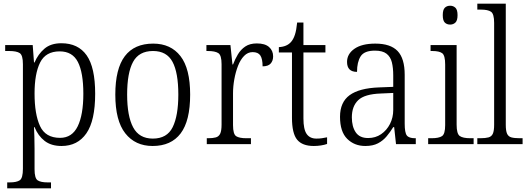

<svg xmlns="http://www.w3.org/2000/svg" viewBox="-20 -780 2858 1039"><path d="M19 239V207H33Q70 207 87 195.5Q104 184 104 133V-433Q104 -481 87 -492.5Q70 -504 29 -504H8V-536H157L164 -442H167Q186 -487 220.5 -516.5Q255 -546 312 -546Q403 -546 449 -480.5Q495 -415 495 -273Q495 -127 447.5 -58.5Q400 10 313 10Q257 10 221.5 -17.5Q186 -45 167 -92H164Q165 -71 166 -40.5Q167 -10 167 25V136Q167 185 184 196Q201 207 237 207H256V239ZM305 -34Q370 -34 400.5 -96.5Q431 -159 431 -273Q431 -387 401.5 -444.5Q372 -502 303 -502Q227 -502 197 -441.5Q167 -381 167 -274Q167 -162 196.5 -98Q226 -34 305 -34Z M806 10Q712 10 658 -58.5Q604 -127 604 -268Q604 -408 655.5 -476Q707 -544 809 -544Q904 -544 956.5 -476.5Q1009 -409 1009 -268Q1009 -126 957.5 -58Q906 10 806 10ZM807 -30Q884 -30 914.5 -92Q945 -154 945 -268Q945 -387 913.5 -445.5Q882 -504 808 -504Q732 -504 700 -445Q668 -386 668 -268Q668 -152 700.5 -91Q733 -30 807 -30Z M1099 0V-32H1107Q1132 -32 1148 -36.5Q1164 -41 1171.5 -56.5Q1179 -72 1179 -106V-433Q1179 -481 1161.5 -492.5Q1144 -504 1104 -504H1097V-536H1227L1238 -431H1241Q1252 -460 1267.5 -486Q1283 -512 1307.5 -528.5Q1332 -545 1370 -545Q1414 -545 1436 -525.5Q1458 -506 1458 -475Q1458 -451 1444.5 -436Q1431 -421 1401 -421Q1401 -461 1389 -479.5Q1377 -498 1347 -498Q1321 -498 1301 -477.5Q1281 -457 1268 -423.5Q1255 -390 1248 -351Q1241 -312 1241 -275V-103Q1241 -54 1258 -43Q1275 -32 1313 -32H1338V0Z M1678 10Q1616 10 1588 -24Q1560 -58 1560 -143V-496H1489V-525Q1532 -527 1555 -553Q1568 -568 1576 -592.5Q1584 -617 1588 -658H1622V-536H1741V-496H1622V-139Q1622 -80 1639.5 -55Q1657 -30 1692 -30Q1709 -30 1722 -32Q1735 -34 1750 -37V-1Q1736 4 1717 7Q1698 10 1678 10Z M1957 10Q1898 10 1859 -28.5Q1820 -67 1820 -148Q1820 -227 1872 -265Q1924 -303 2031 -307L2108 -310V-372Q2108 -413 2100.5 -443Q2093 -473 2071.5 -489.5Q2050 -506 2009 -506Q1951 -506 1931.5 -475Q1912 -444 1912 -391Q1858 -391 1858 -445Q1858 -488 1898 -516Q1938 -544 2011 -544Q2093 -544 2131.5 -504Q2170 -464 2170 -375V-111Q2170 -62 2181.5 -47Q2193 -32 2226 -32H2230V0H2123L2113 -92H2108Q2092 -66 2072.5 -42.5Q2053 -19 2025.5 -4.5Q1998 10 1957 10ZM1972 -33Q2012 -33 2042.5 -54Q2073 -75 2090.5 -109.5Q2108 -144 2108 -185V-277L2041 -274Q1953 -271 1918.5 -238Q1884 -205 1884 -145Q1884 -95 1905 -64Q1926 -33 1972 -33Z M2416 -647Q2398 -647 2387 -658Q2376 -669 2376 -698Q2376 -727 2387 -738Q2398 -749 2416 -749Q2433 -749 2444.5 -738Q2456 -727 2456 -698Q2456 -669 2444.5 -658Q2433 -647 2416 -647ZM2297 0V-32H2315Q2355 -32 2372 -43.5Q2389 -55 2389 -103V-431Q2389 -480 2373 -492Q2357 -504 2319 -504H2310V-536H2451V-105Q2451 -56 2468 -44Q2485 -32 2525 -32H2543V0Z M2563 0V-32H2579Q2607 -32 2623.5 -36.5Q2640 -41 2647 -56.5Q2654 -72 2654 -105V-656Q2654 -705 2637 -716.5Q2620 -728 2583 -728H2563V-760H2717V-105Q2717 -72 2724 -56.5Q2731 -41 2747.5 -36.5Q2764 -32 2793 -32H2808V0Z"/></svg>

Font: Noto Serif Ethiopic SemiCondensed Light
Style: Regular
Weight: 300
Width: 4
Designer: Monotype Design Team
Foundry: Monotype Imaging Inc.
Version: Version 2.102; ttfautohint (v1.8.4.7-5d5b)